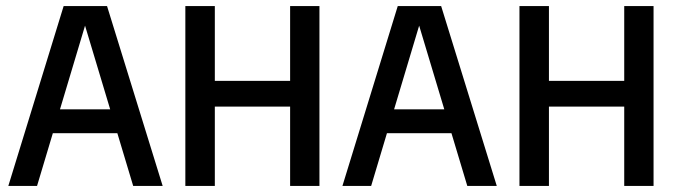

<svg xmlns="http://www.w3.org/2000/svg" viewBox="-20 -615 2250 635"><path d="M7.5 0 190.5 -595H334L518 0H420.5L255 -551H267.5L102.5 0ZM108 -174.5 127 -253.5H396.5L416 -174.5Z M593 0V-595H690.5V-347.5H939.5V-595H1036.5V0H939.5V-262.5H690.5V0Z M1112.5 0 1295.5 -595H1439L1623 0H1525.5L1360 -551H1372.5L1207.5 0ZM1213 -174.5 1232 -253.5H1501.5L1521 -174.5Z M1698 0V-595H1795.5V-347.5H2044.5V-595H2141.5V0H2044.5V-262.5H1795.5V0Z"/></svg>

Font: Encode Sans SC Condensed Medium
Style: Regular
Weight: 500
Width: 3
Designer: Multiple Designers
Foundry: Impallari Type
Version: Version 3.002